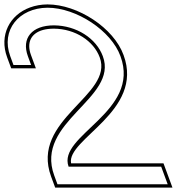

<svg xmlns="http://www.w3.org/2000/svg" viewBox="-233 -815 808 871"><path d="M-106.5 -560 -91.8 -520H-171.8L-186.5 -560C-230 -678 -147.3 -779 -17.6 -780C113.4 -780 271.7 -676 313.5 -560C406.8 -307 25.9 -201 78.2 -59H458.2H498.2L527.7 21H487.7H27.7L13 -19C-77 -263 305.3 -368 233.5 -560C203.6 -641 114.2 -699 11.9 -700C-89.1 -700 -136.4 -641 -106.5 -560ZM-92.4 -565.2C-97.9 -579.9 -100.3 -593.4 -100.4 -605.4C-100.5 -651.3 -64.8 -685 11.8 -685C108.8 -684.1 192.1 -628.9 219.4 -554.7C284 -382.2 -96.9 -273.8 -1.1 -13.8L17.3 36H549.3L508.7 -74H89.5C67.6 -184.4 421.8 -309.5 327.6 -565.1C283.2 -688.4 119.8 -795 -17.7 -795C-46.5 -794.8 -73.1 -789.9 -97.1 -781.1C-188.6 -747.6 -237.9 -655.9 -200.6 -554.8L-182.2 -505H-70.2Z"/></svg>

Font: Nordica Plus
Style: NordicaClassicLightOpOblOl
Weight: 300
Version: Version 1.01